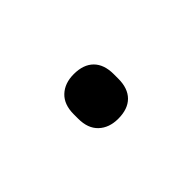

<svg xmlns="http://www.w3.org/2000/svg" viewBox="-31 -522 210 210"><g transform="rotate(-45 74.0 -416.5)"><path d="M74 -382Q60 -382 51.5 -390Q43 -398 43 -413V-420Q43 -435 51.5 -443Q60 -451 74 -451Q89 -451 97 -443Q105 -435 105 -420V-413Q105 -398 97 -390Q89 -382 74 -382Z"/></g></svg>

Font: Sofia Sans Extra Condensed Light
Style: Regular
Weight: 300
Designer: Botio Nikoltchev, Ani Petrova
Foundry: lettersoup
Version: Version 4.101